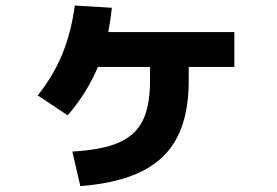

<svg xmlns="http://www.w3.org/2000/svg" viewBox="-20 -627 978 678"><path d="M509.8 -341.8V-390.6H325.7Q287.1 -298.3 218.8 -219.7L113.3 -290Q168.5 -359.4 200 -436Q231.4 -512.7 244.1 -607.4L375 -599.6Q370.6 -557.1 362.3 -513.7H807.6V-390.6H646.5V-341.8Q646.5 -221.7 606.4 -143.3Q566.4 -64.9 482.4 -22.7Q398.4 19.5 263.7 30.3L235.4 -91.8Q339.8 -97.7 398.9 -123.3Q458 -148.9 483.9 -200.9Q509.8 -252.9 509.8 -341.8Z"/></svg>

Font: Pretendard ExtraBold
Style: Regular
Weight: 800
Designer: Base glyphs from Inter by Rasmus Andersson; Hangeul glyphs from Noto Sans CJK(Source Han Sans) by Jang Soo-young and Kan
Foundry: Kil Hyung-jin
Version: Version 1.309